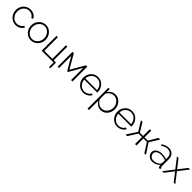

<svg xmlns="http://www.w3.org/2000/svg" viewBox="576 -2541 4766 4766"><g transform="rotate(45 2959.0 -158.0)"><path d="M298 -529Q368 -529 422.5 -497Q477 -465 504 -408L455 -392Q432 -435 389.5 -459.5Q347 -484 296 -484Q210 -484 151 -420Q92 -356 92 -262Q92 -168 152.5 -101.5Q213 -35 297 -35Q351 -35 400 -64Q449 -93 461 -131L510 -117Q490 -62 430.5 -26Q371 10 299 10Q191 10 116.5 -70Q42 -150 42 -262Q42 -374 114.5 -451.5Q187 -529 298 -529Z M835 10Q727 10 654 -69.5Q581 -149 581 -259Q581 -370 654.5 -449.5Q728 -529 835 -529Q941 -529 1015 -449.5Q1089 -370 1089 -259Q1089 -149 1015.5 -69.5Q942 10 835 10ZM631 -257Q631 -165 690.5 -100Q750 -35 834 -35Q918 -35 978 -101Q1038 -167 1038 -260Q1038 -352 978 -418Q918 -484 835 -484Q752 -484 691.5 -417Q631 -350 631 -257Z M1210 0V-520H1259V-44H1541V-520H1590V-44H1670V159H1626V0Z M1820 -520 2031 -151 2243 -520H2291V0H2242V-429L2047 -89H2016L1820 -429V0H1771V-520Z M2669 10Q2561 10 2486.5 -70Q2412 -150 2412 -262Q2412 -373 2485 -451Q2558 -529 2666 -529Q2775 -529 2848 -450.5Q2921 -372 2921 -262Q2921 -243 2920 -240H2464Q2471 -150 2530.5 -90Q2590 -30 2671 -30Q2725 -30 2773 -58Q2821 -86 2840 -130L2884 -118Q2861 -62 2801 -26Q2741 10 2669 10ZM2463 -280H2873Q2866 -371 2808 -429.5Q2750 -488 2667 -488Q2584 -488 2526 -429Q2468 -370 2463 -280Z M3286 10Q3222 10 3169 -24Q3116 -58 3082 -112V213H3032V-520H3078V-416Q3111 -467 3164 -498Q3217 -529 3275 -529Q3381 -529 3452.5 -447Q3524 -365 3524 -259Q3524 -147 3457 -68.5Q3390 10 3286 10ZM3274 -35Q3361 -35 3417 -103Q3473 -171 3473 -259Q3473 -349 3412 -416.5Q3351 -484 3265 -484Q3208 -484 3148 -440.5Q3088 -397 3082 -344V-173Q3108 -113 3160.5 -74Q3213 -35 3274 -35Z M3865 10Q3757 10 3682.5 -70Q3608 -150 3608 -262Q3608 -373 3681 -451Q3754 -529 3862 -529Q3971 -529 4044 -450.5Q4117 -372 4117 -262Q4117 -243 4116 -240H3660Q3667 -150 3726.5 -90Q3786 -30 3867 -30Q3921 -30 3969 -58Q4017 -86 4036 -130L4080 -118Q4057 -62 3997 -26Q3937 10 3865 10ZM3659 -280H4069Q4062 -371 4004 -429.5Q3946 -488 3863 -488Q3780 -488 3722 -429Q3664 -370 3659 -280Z M4173 -521H4230L4372 -284H4487V-520H4537V-284H4652L4793 -521H4850L4694 -270L4870 0H4813L4659 -245H4537V0H4487V-245H4365L4210 0H4153L4329 -270Z M5090 10Q5018 10 4968.5 -36.5Q4919 -83 4919 -151Q4919 -219 4979.5 -262Q5040 -305 5136 -305Q5223 -305 5297 -277V-328Q5297 -402 5255 -445.5Q5213 -489 5141 -489Q5064 -489 4974 -427L4955 -461Q5055 -529 5145 -529Q5239 -529 5293 -474Q5347 -419 5347 -324V-70Q5347 -45 5369 -45V0Q5357 2 5349 2Q5330 2 5317.5 -11.5Q5305 -25 5303 -44V-87Q5267 -41 5211 -15.5Q5155 10 5090 10ZM5100 -30Q5157 -30 5205.5 -52Q5254 -74 5281 -110Q5297 -131 5297 -150V-242Q5222 -270 5141 -270Q5064 -270 5015.5 -238Q4967 -206 4967 -154Q4967 -102 5005.5 -66Q5044 -30 5100 -30Z M5439 -520H5494L5662 -305L5670 -291L5678 -305L5845 -520H5901L5699 -259L5900 0H5845L5678 -214L5670 -227L5662 -214L5495 0H5440L5641 -259Z"/></g></svg>

Font: Raleway
Style: Light
Weight: 300
Designer: Matt McInerney, Pablo Impallari, Rodrigo Fuenzalida
Foundry: Matt McInerney, Pablo Impallari, Rodrigo Fuenzalida
Version: Version 3.000